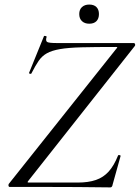

<svg xmlns="http://www.w3.org/2000/svg" viewBox="-20 -812 607 834"><path d="M459.6 2Q392.6 1 316.7 0.5Q240.8 0 165.3 0Q89.8 0 22 0Q18 0 17 -4.5Q16 -9 18 -13L485 -600Q490 -605 489.5 -606.5Q489 -608 483 -608Q393.4 -608 335.2 -606.5Q277 -605 241.1 -598.8Q205.2 -592.6 183.7 -580.6Q162.2 -568.6 147.9 -547.6Q133.6 -526.6 116.8 -493.8Q115.6 -490 110.2 -491.5Q104.8 -493 106.8 -497L171 -655Q172.2 -657 178.2 -655.5Q184.2 -654 182.2 -651Q177.2 -634 185.2 -629.5Q193.2 -625 227.2 -625Q282.2 -625 361.3 -625Q440.4 -625 560.4 -625Q565.4 -625 566.8 -620Q568.2 -615 565.4 -612L103.4 -27Q99.4 -22 99.9 -20.5Q100.4 -19 105.4 -19Q176 -19 229.7 -19Q283.4 -19 317 -19Q364 -19 396.7 -30.3Q429.4 -41.6 452.3 -67.1Q475.2 -92.6 492.4 -135.6Q493.6 -139.6 499.5 -138.2Q505.4 -136.8 503.6 -133.6L468.6 -8Q468.6 -5 466 -1.5Q463.4 2 459.6 2ZM367.6 -709Q348 -709 336.1 -720.1Q324.2 -731.2 324.2 -751Q324.2 -770.4 336.1 -781.3Q348 -792.2 367.6 -792.2Q388 -792.2 398.9 -781.3Q409.8 -770.4 409.8 -751Q409.8 -731.2 398.9 -720.1Q388 -709 367.6 -709Z"/></svg>

Font: Cormorant Infant Light
Style: Italic
Weight: 300
Italic angle: -10°
Designer: Christian Thalmann (Catharsis Fonts)
Foundry: Catharsis Fonts
Version: Version 4.001